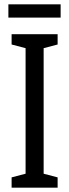

<svg xmlns="http://www.w3.org/2000/svg" viewBox="-20 -873 323 893"><path d="M248 0H34V-48L99 -65V-649L34 -666V-714H248V-666L183 -649V-65L248 -48ZM262 -853V-791H19V-853Z"/></svg>

Font: Noto Sans Thai ExtraCondensed
Style: Regular
Weight: 400
Width: 2
Designer: Monotype Design Team
Foundry: Monotype Imaging Inc.
Version: Version 2.002